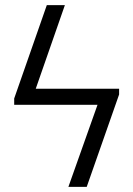

<svg xmlns="http://www.w3.org/2000/svg" viewBox="-20 -727 518 747"><path d="M443.4 -359.4 317.4 0H246.1L359.4 -319.3H35.2V-343.8L162.1 -707H232.4L119.1 -381.8H443.4Z"/></svg>

Font: Pretendard Std Light
Style: Regular
Weight: 300
Designer: Base glyphs from Inter by Rasmus Andersson; Hangeul glyphs from Noto Sans CJK(Source Han Sans) by Jang Soo-young and Kan
Foundry: Kil Hyung-jin
Version: Version 1.309